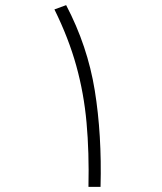

<svg xmlns="http://www.w3.org/2000/svg" viewBox="-20 -724 626 744"><path d="M322.8 0Q325.7 -134.3 315.4 -248.3Q305.2 -362.3 275.6 -469Q246.1 -575.7 190.9 -687.5L236.3 -704.1Q319.3 -545.9 347.2 -373.8Q375 -201.7 369.6 0Z"/></svg>

Font: Cascadia Mono ExtraLight
Style: Regular
Weight: 200
Monospace: yes
Designer: Aaron Bell
Foundry: Saja Typeworks
Version: Version 2404.023; ttfautohint (v1.8.4)